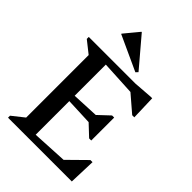

<svg xmlns="http://www.w3.org/2000/svg" viewBox="-268 -1048 1160 1160"><g transform="rotate(45 311.5 -468.5)"><path d="M29 0V-17L106 -78V-612L29 -673V-690H220V0ZM195 0V-44L535 -62V0ZM431 0V-42L562 -171H580L574 0ZM450 -323 188 -334V-377L450 -389ZM464 -258 380 -337V-375L464 -454H482V-258ZM535 -628 195 -646V-690H535ZM549 -541 428 -645V-690L549 -699H562L567 -541ZM379 -738 155 -841V-844L232 -937H235L392 -752Z"/></g></svg>

Font: Platypi Light
Style: Regular
Weight: 400
Version: Version 1.200